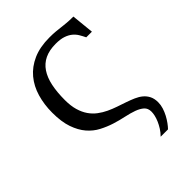

<svg xmlns="http://www.w3.org/2000/svg" viewBox="-210 -635 939 939"><g transform="rotate(-45 260.0 -165.0)"><path d="M453.6 70.8Q453.6 89.4 447.8 107.9Q441.9 126.5 432.9 143.6Q423.8 160.6 413.3 175Q402.8 189.5 393.6 198.7H342.8Q357.4 184.1 367.7 167.7Q377.9 151.4 384.8 135.5Q391.6 119.6 394.8 105.5Q397.9 91.3 397.9 80.6Q397.9 56.6 383.1 43.5Q368.2 30.3 343.8 21.5Q319.3 12.7 288.1 6.1Q256.8 -0.5 224.4 -10.7Q191.9 -21 160.6 -37.4Q129.4 -53.7 105 -82Q80.6 -110.4 65.7 -153.3Q50.8 -196.3 50.8 -259.3Q50.8 -315.4 65.2 -364.7Q79.6 -414.1 110.1 -450.7Q140.6 -487.3 188 -508.3Q235.4 -529.3 301.3 -529.3Q326.7 -529.3 344.2 -527.6Q361.8 -525.9 377.9 -523.9Q394 -522 412.1 -520.3Q430.2 -518.6 456.5 -518.6L468.3 -402.3H429.2Q421.4 -418.5 412.4 -433.6Q403.3 -448.7 389.2 -460.2Q375 -471.7 354 -478.8Q333 -485.8 301.3 -485.8Q256.8 -485.8 225.8 -470.9Q194.8 -456.1 175.3 -427Q155.8 -397.9 147 -355.7Q138.2 -313.5 138.2 -259.3Q138.2 -218.8 147 -189Q155.8 -159.2 170.9 -137.5Q186 -115.7 206.3 -100.6Q226.6 -85.4 249.3 -74.7Q272 -64 295.9 -55.9Q319.8 -47.9 342.5 -40Q365.2 -32.2 385.5 -23.4Q405.8 -14.6 420.9 -2Q436 10.7 444.8 28.3Q453.6 45.9 453.6 70.8Z"/></g></svg>

Font: Arian Grqi
Style: Regular
Weight: 400
Designer: Ruben Hakobyan (Tarumian)
Foundry: Ruben Hakobyan (Tarumian)
Version: Version 1.003